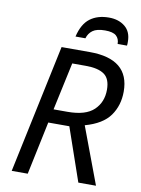

<svg xmlns="http://www.w3.org/2000/svg" viewBox="-99 -984 770 1050"><g transform="rotate(10 286.5 -459.0)"><path d="M41 0 192 -714H349Q569 -714 569 -533Q569 -456 528.5 -399Q488 -342 391 -315L509 0H411L309 -295H192L130 0ZM286 -371Q386 -371 431.5 -414.5Q477 -458 477 -527Q477 -588 443 -612Q409 -636 341 -636H265L208 -371ZM257 -784Q274 -856 315.5 -887Q357 -918 420 -918Q474 -918 509 -889.5Q544 -861 544 -806Q544 -801 544 -795.5Q544 -790 543 -784H491Q491 -813 473 -829Q455 -845 411 -845Q365 -845 342.5 -828.5Q320 -812 312 -784Z"/></g></svg>

Font: Noto Sans
Style: Italic
Weight: 400
Italic angle: -12°
Designer: Monotype Design Team
Foundry: Monotype Imaging Inc.
Version: Version 2.013; ttfautohint (v1.8.4.7-5d5b)